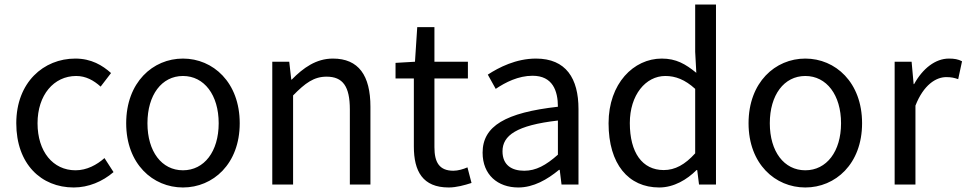

<svg xmlns="http://www.w3.org/2000/svg" viewBox="-20 -816 4274 849"><path d="M306 13C371 13 433 -13 482 -55L442 -117C408 -87 364 -63 314 -63C214 -63 146 -146 146 -271C146 -396 218 -480 317 -480C359 -480 394 -461 425 -433L471 -493C433 -527 384 -557 313 -557C173 -557 52 -452 52 -271C52 -91 162 13 306 13Z M789 13C922 13 1040 -91 1040 -271C1040 -452 922 -557 789 -557C656 -557 538 -452 538 -271C538 -91 656 13 789 13ZM789 -63C695 -63 632 -146 632 -271C632 -396 695 -480 789 -480C883 -480 947 -396 947 -271C947 -146 883 -63 789 -63Z M1184 0H1276V-394C1330 -449 1368 -477 1424 -477C1496 -477 1527 -434 1527 -332V0H1618V-344C1618 -482 1566 -557 1452 -557C1378 -557 1321 -516 1270 -464H1268L1259 -543H1184Z M1964 13C1998 13 2034 3 2065 -7L2047 -76C2029 -68 2005 -61 1985 -61C1922 -61 1901 -99 1901 -165V-469H2049V-543H1901V-696H1825L1815 -543L1729 -538V-469H1810V-168C1810 -59 1849 13 1964 13Z M2272 13C2339 13 2400 -22 2452 -65H2455L2463 0H2538V-334C2538 -469 2483 -557 2350 -557C2262 -557 2186 -518 2137 -486L2172 -423C2215 -452 2272 -481 2335 -481C2424 -481 2447 -414 2447 -344C2216 -318 2114 -259 2114 -141C2114 -43 2181 13 2272 13ZM2298 -61C2244 -61 2202 -85 2202 -147C2202 -217 2264 -262 2447 -283V-132C2394 -85 2350 -61 2298 -61Z M2895 13C2960 13 3018 -22 3060 -64H3063L3071 0H3146V-796H3054V-587L3059 -494C3011 -533 2970 -557 2906 -557C2782 -557 2671 -447 2671 -271C2671 -90 2759 13 2895 13ZM2915 -64C2820 -64 2765 -141 2765 -272C2765 -396 2835 -480 2922 -480C2967 -480 3009 -464 3054 -423V-138C3009 -88 2965 -64 2915 -64Z M3541 13C3674 13 3792 -91 3792 -271C3792 -452 3674 -557 3541 -557C3408 -557 3290 -452 3290 -271C3290 -91 3408 13 3541 13ZM3541 -63C3447 -63 3384 -146 3384 -271C3384 -396 3447 -480 3541 -480C3635 -480 3699 -396 3699 -271C3699 -146 3635 -63 3541 -63Z M3936 0H4028V-349C4064 -441 4119 -475 4164 -475C4187 -475 4199 -472 4217 -466L4234 -545C4217 -554 4200 -557 4176 -557C4116 -557 4060 -513 4022 -444H4020L4011 -543H3936Z"/></svg>

Font: Source Han Sans KR
Style: Regular
Weight: 400
Designer: Ryoko NISHIZUKA 西塚涼子 (kana, bopomofo & ideographs); Paul D. Hunt (Latin, Greek & Cyrillic); Sandoll Communications 산돌커뮤니
Foundry: Adobe
Version: Version 2.004;hotconv 1.0.118;makeotfexe 2.5.65603